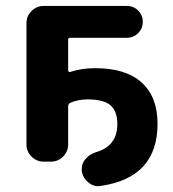

<svg xmlns="http://www.w3.org/2000/svg" viewBox="-20 -566 585 648"><path d="M301.8 -335.9Q404.3 -335.9 458 -287.6Q511.7 -239.3 511.7 -148.4Q511.7 34.2 319.3 61.5Q315.4 62.5 311.5 62.5Q293 62.5 278.3 49.8Q259.8 35.2 255.9 10.7Q255.9 6.8 255.9 3.9Q255.9 -13.7 267.6 -28.3Q282.2 -45.9 304.7 -52.7Q376 -73.2 376 -147.5Q376 -190.4 353 -210.4Q330.1 -230.5 276.4 -230.5Q242.2 -230.5 216.8 -218.8Q210 -214.8 210 -207V-78.1Q210 -54.7 192.9 -37.6Q175.8 -20.5 152.3 -20.5H127Q103.5 -20.5 86.4 -37.6Q69.3 -54.7 69.3 -78.1V-488.3Q69.3 -511.7 86.4 -528.8Q103.5 -545.9 127 -545.9H408.2Q430.7 -545.9 446.3 -530.3Q461.9 -514.6 461.9 -492.2Q461.9 -469.7 446.3 -454.1Q430.7 -438.5 408.2 -438.5H216.8Q210 -438.5 210 -431.6V-328.1Q210 -325.2 212.4 -323.7Q214.8 -322.3 216.8 -323.2Q254.9 -335.9 301.8 -335.9Z"/></svg>

Font: Gen Jyuu Gothic Bold
Style: Bold
Weight: 700
Designer: [Source Han Sans]
Ryoko NISHIZUKA  (kana & ideographs); Paul D. Hunt (Latin, Greek & Cyrillic); Wenlong ZHANG  (bopomofo
Version: Version 1.002.20150607